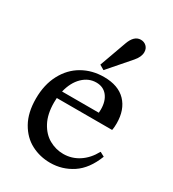

<svg xmlns="http://www.w3.org/2000/svg" viewBox="-194 -907 922 1023"><g transform="rotate(30 267.0 -395.0)"><path d="M313 -66Q365 -66 408.5 -94.5Q452 -123 480 -175H482L508 -161Q473 -71 411.5 -30.5Q350 10 276 10Q213 10 159.5 -18Q106 -46 73 -104.5Q40 -163 40 -249Q40 -335 74 -399Q108 -463 166.5 -496.5Q225 -530 298 -530Q386 -530 432.5 -481.5Q479 -433 479 -349Q479 -327 476 -309L474 -307H135Q134 -298 134 -279Q134 -208 159.5 -160Q185 -112 226 -89Q267 -66 313 -66ZM368 -351Q369 -358 369 -371Q369 -423 344.5 -453.5Q320 -484 277 -484Q230 -484 193.5 -448.5Q157 -413 142 -351ZM276 -560 247 -577 306 -741Q327 -800 368 -800Q389 -800 403 -786.5Q417 -773 417 -751Q417 -722 390 -691Z"/></g></svg>

Font: Minipax
Style: Regular
Weight: 400
Designer: Raphaël Ronot, Igor Stepanchenko (Cyrillic)
Foundry: steppetype
Version: Version 1.002